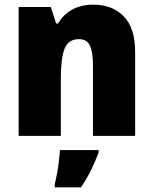

<svg xmlns="http://www.w3.org/2000/svg" viewBox="-20 -649 658 824"><path d="M381 -629Q462 -629 511 -579Q560 -529 560 -426V-66H379V-370Q379 -425 366 -453Q353 -481 319 -481Q273 -481 257 -440Q241 -399 241 -312V-66H60V-619H198L221 -548H229Q252 -587 290 -608Q328 -629 381 -629ZM403 6Q388 46 370.5 81.5Q353 117 328 155H215V141Q220 121 225 94.5Q230 68 233 41Q236 14 237 -5H403Z"/></svg>

Font: Noto Sans Malayalam UI SemiCondensed Black
Style: Regular
Weight: 900
Width: 4
Designer: Jelle Bosma - Monotype Design Team
Foundry: Monotype Imaging Inc.
Version: Version 2.104; ttfautohint (v1.8.4.7-5d5b)